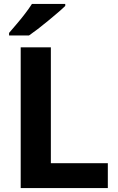

<svg xmlns="http://www.w3.org/2000/svg" viewBox="-20 -954 599 974"><path d="M85 0V-714H238V-126H527V0ZM311 -934V-924Q297 -910 273.5 -890Q250 -870 223.5 -848Q197 -826 171.5 -806.5Q146 -787 127 -774H26V-787Q42 -806 64 -831.5Q86 -857 107 -884.5Q128 -912 142 -934Z"/></svg>

Font: Noto Sans Cherokee
Style: Bold
Weight: 700
Designer: Monotype Design Team
Foundry: Monotype Imaging Inc.
Version: Version 2.001; ttfautohint (v1.8.4.7-5d5b)